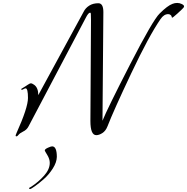

<svg xmlns="http://www.w3.org/2000/svg" viewBox="-20 -894 1270 1304"><path d="M710 -36Q698 -5 675.5 9.5Q653 24 634 24Q594 24 594 -72L598 -760Q598 -794 597 -801Q596 -808 592 -808Q580 -808 562 -772L174 -36Q162 -12 136 0Q114 11 106 21.5Q98 32 92 32Q86 32 86 28Q86 24 92 10Q170 -163 170 -228.5Q170 -294 154 -294Q149 -294 140.5 -289Q132 -284 128 -284Q124 -284 124 -290L156 -310Q161 -313 168 -318Q182 -328 190 -328Q198 -328 212 -318Q240 -298 240 -248L548 -814Q560 -839 585.5 -855.5Q611 -872 648 -872Q682 -872 682 -812L676 -74Q709 -156 864 -457.5Q1019 -759 1064 -802Q1118 -856 1152 -868Q1167 -874 1183.5 -874Q1200 -874 1215 -866.5Q1230 -859 1230 -851Q1230 -843 1215 -830Q1200 -816 1185 -802Q1152 -773 1151 -774Q1146 -774 1146 -780Q1146 -786 1139 -792Q1132 -798 1122 -798Q1093 -798 1070 -764Q991 -649 871.5 -396.5Q752 -144 710 -36ZM334 100Q366 100 366 172Q365 209 338.5 250.5Q312 292 278.5 321.5Q245 351 217.5 370.5Q190 390 184 390Q178 390 178 386Q178 382 179.5 381Q181 380 185 378Q189 376 192 374Q241 342 279.5 299Q318 256 318 212Q318 186 301 158.5Q284 131 284 128Q284 119 305 109.5Q326 100 334 100Z"/></svg>

Font: Miama
Style: Regular
Weight: 400
Italic angle: 16.5°
Designer: Linus Romer
Foundry: Linus Romer
Version: 0.32